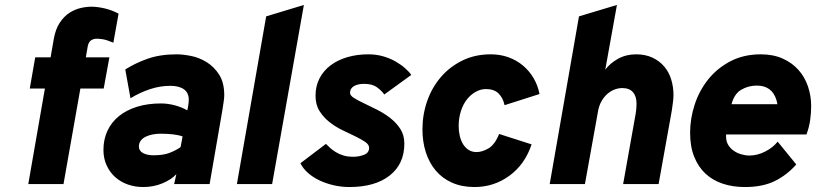

<svg xmlns="http://www.w3.org/2000/svg" viewBox="-20 -742 3290 774"><path d="M236 0H94L161 -385H100L122 -511H184L197 -586Q204 -625 221 -650.5Q238 -676 259.5 -690Q281 -704 304.5 -709.5Q328 -715 348 -715Q373 -715 402.5 -708Q432 -701 458 -687L437 -570Q408 -582 393 -584Q378 -586 370 -586Q358 -586 348 -580Q338 -574 334 -557L326 -511H421L398 -385H304Z M691 -40Q671 -18 635 -3Q599 12 557 12Q525 12 496 2Q467 -8 445 -27.5Q423 -47 410 -75Q397 -103 397 -138Q397 -180 413 -214.5Q429 -249 459 -273.5Q489 -298 532 -311.5Q575 -325 629 -325Q656 -325 684.5 -317.5Q713 -310 735 -297L738 -311Q740 -322 740.5 -329Q741 -336 741 -340Q741 -368 721.5 -382Q702 -396 667 -396Q625 -396 584.5 -382.5Q544 -369 506 -346L485 -462Q526 -488 576 -505.5Q626 -523 692 -523Q717 -523 750 -516.5Q783 -510 813 -491.5Q843 -473 863.5 -441Q884 -409 884 -358Q884 -347 881.5 -331Q879 -315 876 -295L825 0H682ZM599 -116Q638 -116 663 -125.5Q688 -135 708 -149L716 -192Q699 -198 676.5 -200.5Q654 -203 627 -203Q611 -203 595.5 -200Q580 -197 567.5 -191Q555 -185 547.5 -175Q540 -165 540 -151Q540 -134 556.5 -125Q573 -116 599 -116Z M1053 -676 1205 -722 1077 0H935Z M1388 12Q1357 12 1326 5Q1295 -2 1268.5 -14.5Q1242 -27 1222 -44.5Q1202 -62 1191 -84L1294 -162Q1300 -156 1309.5 -147Q1319 -138 1332.5 -129.5Q1346 -121 1363.5 -115.5Q1381 -110 1404 -110Q1427 -110 1447.5 -118Q1468 -126 1468 -146Q1468 -159 1452 -170Q1436 -181 1412 -192.5Q1388 -204 1360 -217.5Q1332 -231 1308 -250Q1284 -269 1268 -294.5Q1252 -320 1252 -356Q1252 -395 1268 -426Q1284 -457 1312.5 -478.5Q1341 -500 1380 -511.5Q1419 -523 1465 -523Q1497 -523 1524.5 -515Q1552 -507 1574 -494.5Q1596 -482 1612.5 -467.5Q1629 -453 1638 -440L1529 -361Q1520 -375 1500.5 -389.5Q1481 -404 1448 -404Q1422 -404 1406.5 -394.5Q1391 -385 1391 -368Q1391 -357 1407 -347Q1423 -337 1447.5 -325.5Q1472 -314 1500.5 -299.5Q1529 -285 1553.5 -266Q1578 -247 1594 -222Q1610 -197 1610 -163Q1610 -81 1551 -34.5Q1492 12 1388 12Z M1893 12Q1842 12 1802.5 -5.5Q1763 -23 1736.5 -54.5Q1710 -86 1696.5 -128.5Q1683 -171 1683 -220Q1683 -280 1702 -334.5Q1721 -389 1757 -431Q1793 -473 1844 -498Q1895 -523 1958 -523Q1997 -523 2030 -511Q2063 -499 2088.5 -477.5Q2114 -456 2131 -427Q2148 -398 2155 -363L2014 -318Q2008 -347 1990 -365Q1972 -383 1939 -383Q1918 -383 1898 -372Q1878 -361 1862.5 -341.5Q1847 -322 1838 -294Q1829 -266 1829 -233Q1829 -213 1833.5 -194Q1838 -175 1847 -160.5Q1856 -146 1869.5 -137.5Q1883 -129 1901 -129Q1924 -129 1949.5 -144Q1975 -159 1992 -202L2123 -160Q2096 -79 2033.5 -33.5Q1971 12 1893 12Z M2314 -676 2467 -722 2420 -461Q2439 -487 2471.5 -505Q2504 -523 2544 -523Q2582 -523 2610.5 -509.5Q2639 -496 2658 -473.5Q2677 -451 2686 -421Q2695 -391 2695 -359Q2695 -345 2692.5 -327Q2690 -309 2688 -295L2635 0H2492L2541 -275Q2543 -284 2544.5 -298Q2546 -312 2546 -324Q2546 -354 2531.5 -370.5Q2517 -387 2488 -387Q2474 -387 2458.5 -381.5Q2443 -376 2429 -364Q2415 -352 2404.5 -333.5Q2394 -315 2390 -289L2338 0H2196Z M2983 12Q2934 12 2893.5 -1.5Q2853 -15 2824 -42Q2795 -69 2778.5 -110Q2762 -151 2762 -207Q2762 -264 2780.5 -320.5Q2799 -377 2835 -422Q2871 -467 2924.5 -495Q2978 -523 3047 -523Q3097 -523 3135 -506Q3173 -489 3198.5 -460.5Q3224 -432 3237 -394Q3250 -356 3250 -314Q3250 -287 3246 -258Q3242 -229 3231 -200H2907V-191Q2907 -172 2915.5 -158Q2924 -144 2937.5 -134.5Q2951 -125 2968 -120Q2985 -115 3001 -115Q3033 -115 3064.5 -131Q3096 -147 3115 -171L3190 -79Q3152 -36 3103 -12Q3054 12 2983 12ZM3114 -322Q3113 -327 3112 -331Q3111 -335 3110 -339Q3092 -397 3031 -397Q2997 -397 2968.5 -380.5Q2940 -364 2929 -322Z"/></svg>

Font: Overpass Heavy
Style: Italic
Weight: 900
Italic angle: -10°
Designer: Delve Withrington, Dave Bailey
Foundry: Delve Fonts
Version: Version 3.000;DELV;Overpass